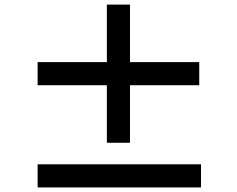

<svg xmlns="http://www.w3.org/2000/svg" viewBox="-20 -832 1040 843"><path d="M854.8 -457.8V-559.3H550.8V-811.8H449.2V-559.3H145.2V-457.8H449.2V-205.2H550.8V-457.8ZM862.6 -110.6H145.2V-9.1H862.6Z"/></svg>

Font: Source Han Sans JP VF
Style: Regular
Weight: 250
Designer: Ryoko NISHIZUKA 西塚涼子 (kana, bopomofo & ideographs); Paul D. Hunt (Latin, Greek & Cyrillic); Sandoll Communications 산돌커뮤니
Foundry: Adobe
Version: Version 2.004;hotconv 1.0.118;makeotfexe 2.5.65603